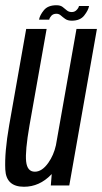

<svg xmlns="http://www.w3.org/2000/svg" viewBox="-20 -708 390 733"><path d="M174 0 177.5 -43.5Q176.5 -42.5 175.5 -41.5Q130.5 5 71.5 5Q3.5 5 0.2 -60.5Q-3 -126 15 -229.5L80 -597.5H158L92.5 -228.5Q75.5 -130.5 79.8 -91.5Q84 -52.5 113 -52.5Q140.5 -52.5 164.5 -86.5Q185 -115.5 193.5 -153.5L272 -597.5H350L244.5 0ZM254 -629Q238.5 -629 229 -635.8Q219.5 -642.5 212.2 -649Q205 -655.5 195.5 -655.5Q183 -655.5 176 -647.8Q169 -640 168 -633H129Q132 -650 147.5 -669Q163 -688 195.5 -688Q210.5 -688 219 -681.5Q227.5 -675 235 -668.5Q242.5 -662 254 -662Q265 -662 272.5 -669.8Q280 -677.5 281.5 -685H320Q317 -668.5 301.5 -648.8Q286 -629 254 -629Z"/></svg>

Font: Anybody Condensed Regular
Style: Italic
Weight: 400
Width: 3
Italic angle: -10°
Designer: Tyler Finck
Foundry: Etcetera Type Company
Version: Version 1.010; ttfautohint (v1.8.3) -l 8 -r 50 -G 200 -x 14 